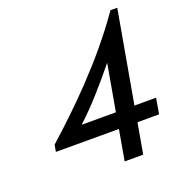

<svg xmlns="http://www.w3.org/2000/svg" viewBox="-121 -755 796 855"><g transform="rotate(-20 277.0 -327.0)"><path d="M201.2 -218.8C270.5 -282.2 335.9 -358.4 402.3 -439.5L363.3 -218.8ZM496.1 -654.3C359.4 -458 189.5 -294.9 57.6 -176.8L51.8 -144.5H350.6L325.2 0H413.1L438.5 -144.5H541L553.7 -218.8H451.2L528.3 -654.3Z"/></g></svg>

Font: Sen-gleads
Style: Italic
Weight: 400
Designer: Kosal Sen, Philatype
Foundry: Philatype
Version: Version 1.004; ttfautohint (v1.8.3)